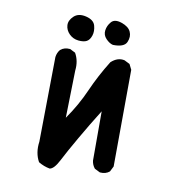

<svg xmlns="http://www.w3.org/2000/svg" viewBox="-68 -616 636 685"><g transform="rotate(10 250.0 -274.0)"><path d="M156.2 5.9Q134.8 2 115.2 -9.8Q97.7 -41 103.5 -82L107.4 -389.6Q109.4 -405.3 119.1 -417Q132.8 -428.7 154.3 -426.8L173.8 -417Q189.5 -389.6 185.5 -354.5L181.6 -182.6Q218.8 -235.4 244.1 -293Q269.5 -350.6 303.7 -405.3Q327.1 -426.8 352.5 -420.9L372.1 -411.1L381.8 -391.6L379.9 -41L370.1 -21.5Q356.4 -9.8 335 -11.7L315.4 -21.5Q305.7 -33.2 303.7 -48.8V-227.5Q269.5 -172.9 238.3 -118.7Q207 -64.5 189.5 -30.3Q171.9 3.9 156.2 5.9ZM177.7 -461.9Q158.2 -463.9 144.5 -477.5Q130.9 -491.2 129.9 -508.8Q128.9 -526.4 145.5 -542Q162.1 -557.6 190.4 -550.8Q218.8 -543.9 224.1 -523.9Q229.5 -503.9 224.1 -487.8Q218.8 -471.7 208 -465.8Q197.3 -460 177.7 -461.9ZM301.8 -467.8Q289.1 -470.7 276.4 -483.9Q263.7 -497.1 266.1 -514.6Q268.6 -532.2 280.8 -545.9Q293 -559.6 318.8 -550.8Q344.7 -542 352.5 -524.9Q360.4 -507.8 351.6 -487.3Q342.8 -466.8 301.8 -467.8Z"/></g></svg>

Font: NaikaiFont
Style: Regular
Weight: 400
Version: Version 1.67